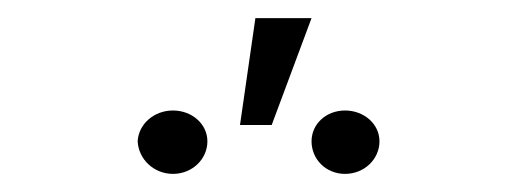

<svg xmlns="http://www.w3.org/2000/svg" viewBox="-20 -824 567 212"><path d="M245 -686H280L324 -804H262ZM132 -668C133 -648 150 -632 171 -632C192 -632 209 -648 209 -668C209 -687 192 -702 171 -702C150 -702 133 -687 132 -668ZM324 -668C324 -648 340 -632 361 -632C382 -632 399 -648 399 -668C399 -687 382 -702 361 -702C340 -702 324 -687 324 -668Z"/></svg>

Font: Wafeq Light
Style: Regular
Weight: 300
Designer: Rasmus Andersson & Azza Alameddine
Foundry: Google & TypeTogether
Version: Version 3.000;January 28, 2025;FontCreator 15.0.0.3014 64-bi